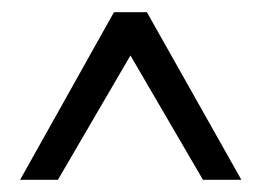

<svg xmlns="http://www.w3.org/2000/svg" viewBox="-20 -720 427 315"><path d="M221 -700 376 -425H313L194 -629L75 -425H13L167 -700Z"/></svg>

Font: Cherry Swash
Style: Regular
Weight: 400
Designer: Kasatkina Nataliya
Foundry: Nataliya Kasatkina
Version: Version 1.001